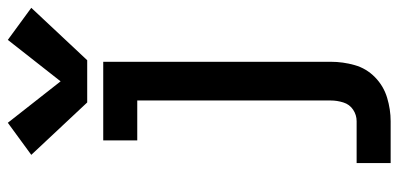

<svg xmlns="http://www.w3.org/2000/svg" viewBox="-284 -530 1019 491"><g transform="rotate(-90 225.5 -284.5)"><path d="M54 205H161Q191 205 221 196Q251 187 273.5 165Q296 143 304.5 113Q313 83 313 52V-530H112V-443H214V52Q214 68 209 84Q204 100 190.5 109Q177 118 161 118H54ZM209 -571H317L451 -714L369 -774L263 -639L157 -774L75 -714Z"/></g></svg>

Font: Iosevka Sparkle Medium
Style: Regular
Weight: 500
Designer: Belleve Invis
Foundry: Belleve Invis
Version: Version 4.5.0; ttfautohint (v1.8.3)